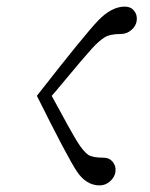

<svg xmlns="http://www.w3.org/2000/svg" viewBox="-20 -645 456 582"><path d="M91.8 -354.5Q237.3 -541 277.8 -583Q318.4 -625 358.4 -625Q376 -625 386.2 -612.8Q396.5 -600.6 394.5 -583Q392.6 -566.4 378.4 -554.2Q364.3 -542 346.7 -542Q313.5 -542 297.9 -532.2Q280.3 -521.5 258.8 -498Q237.3 -474.6 165 -387.7Q147.5 -366.2 136.7 -354.5Q195.3 -246.1 213.4 -216.8Q231.4 -187.5 247.1 -175.8Q260.7 -167 293.9 -167Q311.5 -167 321.8 -154.3Q332 -141.6 330.1 -125Q328.1 -108.4 314 -95.7Q299.8 -83 282.2 -83Q241.2 -83 212.9 -125.5Q184.6 -168 91.8 -354.5Z"/></svg>

Font: okolaks
Style: RegularItalic
Weight: 500
Italic angle: -8°
Version: Version 000.6.0